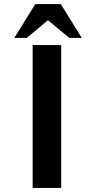

<svg xmlns="http://www.w3.org/2000/svg" viewBox="-20 -921 471 941"><path d="M280 0H140V-700H280V0ZM153 -901H278L381 -735H320L215 -822L111 -735H50L153 -901Z"/></svg>

Font: CAT North
Style: Regular
Weight: 400
Designer: Peter Wiegel
Foundry: Peter Wiegel
Version: Version 1.000